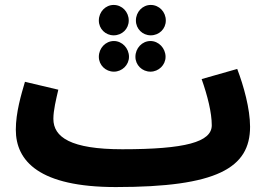

<svg xmlns="http://www.w3.org/2000/svg" viewBox="-20 -736 1084 777"><path d="M440 -593C474 -593 501 -619 501 -653C501 -688 474 -716 440 -716C407 -716 380 -688 380 -653C380 -619 407 -593 440 -593ZM590 -593C624 -593 651 -619 651 -653C651 -688 624 -716 590 -716C557 -716 530 -688 530 -653C530 -619 557 -593 590 -593ZM441 -446C474 -446 502 -473 502 -506C502 -541 474 -570 441 -570C407 -570 380 -541 380 -506C380 -473 407 -446 441 -446ZM589 -446C622 -446 650 -473 650 -506C650 -541 622 -570 589 -570C555 -570 528 -541 528 -506C528 -473 555 -446 589 -446ZM196 -255C196 -290 207 -334 216 -373L81 -405C66 -354 44 -281 44 -211C44 -84 139 21 449 21C858 21 992 -56 992 -223C992 -296 966 -389 940 -457L796 -416C820 -348 837 -280 837 -229C837 -161 729 -132 475 -132C266 -132 196 -181 196 -255Z"/></svg>

Font: Noto Sans Arabic UI Extra
Style: Regular
Weight: 800
Designer: Nadine Chahine - Monotype Design Team
Foundry: Monotype Imaging Inc.
Version: Version 1.900